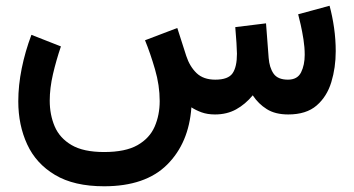

<svg xmlns="http://www.w3.org/2000/svg" viewBox="-20 -400 1237 671"><path d="M731.4 0Q705.1 0 684.8 -7.3Q664.6 -14.6 648.9 -24.9Q640.1 99.6 564.2 175.3Q488.3 251 343.8 251Q238.8 251 172.4 211.4Q106 171.9 75 104.5Q43.9 37.1 43.9 -45.9Q43.9 -101.6 55.9 -160.9Q67.9 -220.2 89.8 -278.3L192.9 -237.8Q176.3 -189 165 -140.4Q153.8 -91.8 153.8 -48.3Q153.8 1 171.1 41.7Q188.5 82.5 230 106.9Q271.5 131.3 343.8 131.3Q418.5 131.3 460.7 107.2Q502.9 83 520.5 42.5Q538.1 2 538.1 -46.9Q538.1 -101.6 521.7 -157.7Q505.4 -213.9 486.8 -259.3L599.6 -302.2L630.9 -204.6Q643.1 -167.5 667 -144.5Q690.9 -121.6 732.4 -121.6Q777.3 -121.6 792.7 -143.8Q808.1 -166 808.1 -212.4Q808.1 -223.6 806.4 -250.2Q804.7 -276.9 802.2 -305.2L909.7 -318.4L918.9 -197.8Q921.4 -164.1 936 -142.8Q950.7 -121.6 986.3 -121.6Q1019.5 -121.6 1032.2 -147.2Q1044.9 -172.9 1044.9 -208.5Q1044.9 -234.9 1040.5 -262.7Q1036.1 -290.5 1030.8 -314Q1025.4 -337.4 1022 -350.1L1131.8 -379.9Q1141.6 -343.8 1147.5 -302.7Q1153.3 -261.7 1153.3 -221.2Q1153.3 -163.6 1137.9 -113Q1122.6 -62.5 1086.4 -31.2Q1050.3 0 987.3 0Q941.9 0 912.4 -18.6Q882.8 -37.1 863.3 -66.9Q837.4 -35.6 805.2 -17.8Q772.9 0 731.4 0Z"/></svg>

Font: Vazirmatn UI SemiBold
Style: Regular
Weight: 600
Designer: Saber Rastikerdar
Foundry: Saber Rastikerdar
Version: Version 33.003